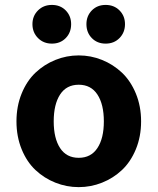

<svg xmlns="http://www.w3.org/2000/svg" viewBox="-20 -748 640 780"><path d="M111.8 -649.9Q111.8 -683.1 134.3 -705.6Q156.7 -728 190.9 -728Q225.1 -728 247.1 -705.6Q269 -683.1 269 -649.9Q269 -615.7 247.1 -593.3Q225.1 -570.8 190.9 -570.8Q156.7 -570.8 134.3 -593.5Q111.8 -616.2 111.8 -649.9ZM331.1 -649.9Q331.1 -683.1 353 -705.6Q375 -728 409.2 -728Q443.4 -728 465.6 -705.6Q487.8 -683.1 487.8 -649.9Q487.8 -616.2 465.6 -593.5Q443.4 -570.8 409.2 -570.8Q375 -570.8 353 -593.3Q331.1 -615.7 331.1 -649.9ZM394.5 -5.9Q349.1 12.2 299.8 12.2Q250.5 12.2 205.1 -5.9Q159.7 -23.9 124.3 -57.1Q88.9 -90.3 67.9 -141.8Q46.9 -193.4 46.9 -254.9Q46.9 -316.4 67.9 -367.9Q88.9 -419.4 124.3 -452.9Q159.7 -486.3 205.1 -504.6Q250.5 -522.9 299.8 -522.9Q349.1 -522.9 394.5 -504.6Q439.9 -486.3 475.3 -452.9Q510.7 -419.4 532 -367.9Q553.2 -316.4 553.2 -254.9Q553.2 -193.4 532 -141.8Q510.7 -90.3 475.3 -57.1Q439.9 -23.9 394.5 -5.9ZM401.9 -254.9Q401.9 -324.2 375.7 -364Q349.6 -403.8 299.8 -403.8Q250 -403.8 224.1 -364Q198.2 -324.2 198.2 -254.9Q198.2 -186 224.1 -146.5Q250 -106.9 299.8 -106.9Q349.6 -106.9 375.7 -146.5Q401.9 -186 401.9 -254.9Z"/></svg>

Font: Office Code Pro Bold
Style: Regular
Weight: 700
Designer: Nathan Rutzky & Paul D. Hunt
Foundry: Adobe Systems Incorporated
Version: Version 1.004;PS 001.004;hotconv 1.0.70;makeotf.lib2.5.58329